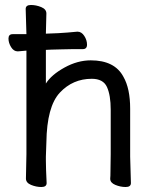

<svg xmlns="http://www.w3.org/2000/svg" viewBox="-20 -733 628 770"><path d="M167 1Q167 17 146 17Q125 17 104.5 8.5Q84 0 84 -17L86 -115V-530Q77 -529 52 -527H51Q35 -527 24.5 -544Q14 -561 14 -578.5Q14 -596 31 -596H86L83 -697Q83 -713 104 -713Q125 -713 145.5 -704.5Q166 -696 166 -679L164 -598L214 -600Q250 -602 290 -606H291Q307 -606 318 -589Q329 -572 329 -554Q329 -536 312 -536H273Q245 -536 225 -535L186 -534L164 -533V-398Q186 -433 238.5 -462Q291 -491 344 -491Q440 -491 475 -425Q502 -378 502 -297V-105L505 1Q505 17 484 17Q463 17 442.5 8.5Q422 0 422 -16V-17Q423 -25 423 -44L424 -115V-293Q424 -351 409 -384Q394 -417 348 -417Q272 -417 220 -361.5Q168 -306 166 -162Q165 -129 164 -105V-89Q164 -59 167 1Z"/></svg>

Font: LXGW WenKai TC
Style: Bold
Weight: 700
Designer: LXGW / Fontworks Inc.
Foundry: LXGW / Fontworks Inc.
Version: Version 1.330;April 28, 2024